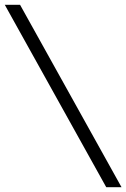

<svg xmlns="http://www.w3.org/2000/svg" viewBox="-20 -691 529 804"><path d="M424.8 92.8 0 -670.9H64L488.8 92.8Z"/></svg>

Font: TAML ThiruValluvar
Style: Regular
Weight: 400
Version: Version 0.271; dev 7ad24fM